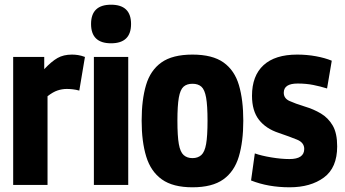

<svg xmlns="http://www.w3.org/2000/svg" viewBox="-20 -786 1465 816"><path d="M168 -544V-492Q199 -525 224.5 -539.5Q250 -554 286 -554Q298 -554 311.5 -552Q325 -550 341 -544L317 -401Q303 -405 289 -406.5Q275 -408 264 -408Q244 -408 224.5 -401.5Q205 -395 182 -377V0H36V-544Z M452 -602Q367 -602 367 -684Q367 -766 452 -766Q537 -766 537 -684Q537 -602 452 -602ZM379 0V-544H525V0Z M582 -273Q582 -361 600.5 -424Q619 -487 666 -520.5Q713 -554 798 -554Q883 -554 930 -520.5Q977 -487 995.5 -424Q1014 -361 1014 -273Q1014 -184 995 -120.5Q976 -57 929 -23.5Q882 10 798 10Q715 10 668 -23.5Q621 -57 601.5 -120.5Q582 -184 582 -273ZM734 -273Q734 -208 740 -174Q746 -140 760.5 -127Q775 -114 798 -114Q821 -114 835.5 -127Q850 -140 856 -174Q862 -208 862 -273Q862 -337 856 -371Q850 -405 836 -417.5Q822 -430 798 -430Q774 -430 760 -417.5Q746 -405 740 -371Q734 -337 734 -273Z M1047 -19 1063 -134Q1091 -124 1133.5 -117Q1176 -110 1210 -110Q1273 -110 1273 -153Q1273 -180 1242.5 -192.5Q1212 -205 1165 -221Q1110 -239 1080.5 -277Q1051 -315 1051 -379Q1051 -464 1100 -509Q1149 -554 1243 -554Q1284 -554 1322.5 -547Q1361 -540 1390 -528L1370 -410Q1341 -419 1311 -425Q1281 -431 1245 -431Q1186 -431 1186 -392Q1186 -368 1210 -357Q1234 -346 1276 -333Q1313 -322 1344 -303.5Q1375 -285 1394 -252.5Q1413 -220 1413 -164Q1413 -73 1356.5 -31.5Q1300 10 1211 10Q1120 10 1047 -19Z"/></svg>

Font: Georama SemiCondensed
Style: Bold
Weight: 700
Width: 4
Designer: Jean-Baptiste Levee
Foundry: Production Type
Version: Version 1.000